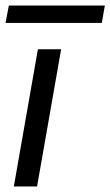

<svg xmlns="http://www.w3.org/2000/svg" viewBox="-31 -674 399 694"><path d="M19 0 106 -496H190L103 0ZM-11 -591 1 -654H348L337 -591Z"/></svg>

Font: DM Sans 28pt
Style: Italic
Weight: 400
Italic angle: -10°
Version: Version 4.004;gftools[0.9.30]